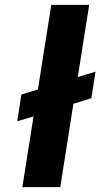

<svg xmlns="http://www.w3.org/2000/svg" viewBox="-20 -770 413 790"><path d="M51 -271 118 -291 72 0H228L282 -343L356 -366L373 -475L300 -453L347 -750H191L136 -402L68 -381Z"/></svg>

Font: Aerodynamic
Style: BdObl
Weight: 500
Designer: Google
Version: Version 2.000980; 2014